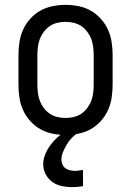

<svg xmlns="http://www.w3.org/2000/svg" viewBox="-20 -548 540 791"><path d="M250 8Q223 8 196 2.5Q169 -3 146 -16Q123 -29 104.5 -49.5Q86 -70 75 -94.5Q64 -119 60 -146Q56 -173 56 -200V-320Q56 -347 60 -374Q64 -401 75 -425.5Q86 -450 104.5 -470.5Q123 -491 146 -504Q169 -517 196 -522.5Q223 -528 250 -528Q277 -528 304 -522.5Q331 -517 354 -504Q377 -491 395.5 -470.5Q414 -450 425 -425.5Q436 -401 440 -374Q444 -347 444 -320V-200Q444 -173 440 -146Q436 -119 425 -94.5Q414 -70 395.5 -49.5Q377 -29 354 -16Q331 -3 304 2.5Q277 8 250 8ZM250 -62Q267 -62 284 -66Q301 -70 315 -79.5Q329 -89 339.5 -103Q350 -117 356 -133Q362 -149 364 -166Q366 -183 366 -200V-320Q366 -337 364 -354Q362 -371 356 -387Q350 -403 339.5 -417Q329 -431 315 -440.5Q301 -450 284 -454Q267 -458 250 -458Q233 -458 216 -454Q199 -450 185 -440.5Q171 -431 160.5 -417Q150 -403 144 -387Q138 -371 136 -354Q134 -337 134 -320V-200Q134 -183 136 -166Q138 -149 144 -133Q150 -117 160.5 -103Q171 -89 185 -79.5Q199 -70 216 -66Q233 -62 250 -62ZM277 223Q255 223 234 218.5Q213 214 195.5 201.5Q178 189 168 169.5Q158 150 158 129Q158 108 166.5 87.5Q175 67 188 49.5Q201 32 217 17.5Q233 3 252 -8H300V0Q286 9 274.5 21.5Q263 34 254.5 48.5Q246 63 239.5 78.5Q233 94 233 111Q233 121 237.5 130.5Q242 140 250 145.5Q258 151 268.5 153.5Q279 156 289 156Q297 156 305.5 154.5Q314 153 322 152V219Q311 221 299.5 222Q288 223 277 223Z"/></svg>

Font: Iosevka NFM
Style: Regular
Weight: 400
Monospace: yes
Designer: Belleve Invis
Foundry: Belleve Invis
Version: Version 29.0.4; ttfautohint (v1.8.4);Nerd Fonts 3.3.0